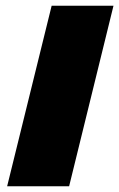

<svg xmlns="http://www.w3.org/2000/svg" viewBox="-20 -650 416 670"><path d="M376 -629.9 221.2 0H4.9L160.2 -629.9Z"/></svg>

Font: Sinkin Sans 900 X Black Italic
Style: Regular
Weight: 950
Italic angle: -112°
Designer: Keith Bates
Foundry: K-Type
Version: Sinkin Sans (version 1.0)  by Keith Bates   •   © 2014   www